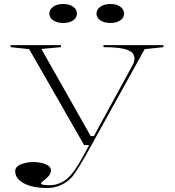

<svg xmlns="http://www.w3.org/2000/svg" viewBox="-20 -726 874 961"><path d="M215 215Q167 215 131.5 204.5Q96 194 76 175Q56 156 56 131Q56 119 63.5 110.5Q71 102 84.5 96.5Q98 91 114.5 88Q131 85 148 85Q170 85 190 90Q210 95 222.5 104Q235 113 235 127Q235 138 228.5 148.5Q222 159 207 171Q196 180 190.5 185Q185 190 185 192Q185 201 229 201Q258 201 286.5 187.5Q315 174 336 148Q356 125 378 87.5Q400 50 426 0H401L126 -480L33 -490V-500H285V-490L187 -481L434 -45H450L648 -408Q650 -413 651.5 -419.5Q653 -426 653 -433Q653 -447 645.5 -457.5Q638 -468 619.5 -475.5Q601 -483 571.5 -486.5Q542 -490 498 -490V-500H798V-490L704 -480L438 0Q405 61 380 101.5Q355 142 342 158Q318 185 286 200Q254 215 215 215ZM533 -706Q563 -706 582 -692.5Q601 -679 601 -658Q601 -637 582 -624Q563 -611 533 -611Q502 -611 482.5 -624Q463 -637 463 -658Q463 -679 482.5 -692.5Q502 -706 533 -706ZM297 -706Q327 -706 346 -692.5Q365 -679 365 -658Q365 -637 346 -624Q327 -611 297 -611Q266 -611 246.5 -624Q227 -637 227 -658Q227 -679 246.5 -692.5Q266 -706 297 -706Z"/></svg>

Font: Kalnia SemiExpanded ExtraLight
Style: Regular
Weight: 250
Width: 6
Designer: Frida Medrano
Foundry: Frida Medrano
Version: Version 1.105